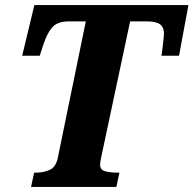

<svg xmlns="http://www.w3.org/2000/svg" viewBox="-20 -734 760 754"><path d="M102 0 114 -56H122Q150 -56 174.5 -66.5Q199 -77 207 -114L317 -650H250Q206 -650 185.5 -627Q165 -604 150 -558L136 -515H67L115 -714H720L683 -515H614Q615 -520 617.5 -539.5Q620 -559 622 -578Q624 -597 624 -601Q624 -627 608.5 -638.5Q593 -650 558 -650H491L379 -124Q376 -109 374.5 -101Q373 -93 373 -88Q373 -67 392.5 -61.5Q412 -56 441 -56H449L437 0Z"/></svg>

Font: Noto Serif SemiCondensed ExtraBold
Style: Italic
Weight: 800
Width: 4
Italic angle: -12°
Designer: Monotype Design Team
Foundry: Monotype Imaging Inc.
Version: Version 2.014; ttfautohint (v1.8.4.7-5d5b)